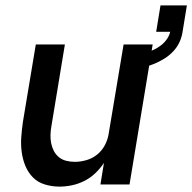

<svg xmlns="http://www.w3.org/2000/svg" viewBox="-20 -685 714 713"><path d="M201 8Q173 8 146.5 0Q120 -8 102 -26.5Q84 -45 74 -69.5Q64 -94 60.5 -121Q57 -148 59 -176Q61 -204 65 -232L113 -520H221L171 -217Q168 -201 167.5 -184.5Q167 -168 170 -153Q173 -138 180 -124.5Q187 -111 198.5 -101.5Q210 -92 225.5 -88Q241 -84 258 -84Q279 -84 301.5 -90.5Q324 -97 342 -112Q360 -127 370.5 -148Q381 -169 384 -191L439 -520H547L461 0H353L366 -80Q352 -59 333.5 -41.5Q315 -24 293 -13Q271 -2 247.5 3Q224 8 201 8ZM478 -428 469 -479Q483 -481 497.5 -483.5Q512 -486 526 -490.5Q540 -495 553.5 -501.5Q567 -508 579 -517.5Q591 -527 600 -540Q609 -553 612 -567H560L576 -665H674L658 -567Q655 -547 646.5 -528.5Q638 -510 623.5 -494.5Q609 -479 591.5 -468Q574 -457 555 -449Q536 -441 516.5 -436Q497 -431 478 -428Z"/></svg>

Font: Iosevka SS04 SmBd Ex Obl
Style: Regular
Weight: 600
Width: 7
Italic angle: -9°
Monospace: yes
Designer: Belleve Invis
Foundry: Belleve Invis
Version: Version 19.0.0; ttfautohint (v1.8.4)